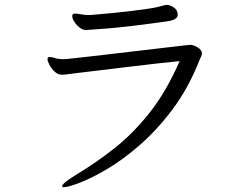

<svg xmlns="http://www.w3.org/2000/svg" viewBox="-20 -729 1040 792"><path d="M352 -667Q360 -668 386 -670Q412 -672 447.5 -675.5Q483 -679 520 -683.5Q557 -688 588 -692.5Q619 -697 634 -701Q656 -707 660 -708Q664 -709 667 -709Q680 -709 696.5 -698.5Q713 -688 713 -668Q713 -647 670 -641Q642 -637 600 -631.5Q558 -626 511.5 -620.5Q465 -615 421.5 -611.5Q378 -608 347 -606Q344 -606 341 -605.5Q338 -605 335 -605Q322 -605 309 -615Q296 -625 287 -638.5Q278 -652 278 -663Q278 -669 283 -672Q285 -673 290 -673Q299 -673 314 -670Q329 -667 345 -667ZM249 -485Q253 -485 283 -488.5Q313 -492 358.5 -497Q404 -502 457.5 -508.5Q511 -515 564 -521Q617 -527 662 -532.5Q707 -538 734.5 -541Q762 -544 764 -544Q779 -544 796 -533Q813 -522 813 -510Q813 -503 809.5 -496Q806 -489 802 -479Q757 -365 692.5 -279Q628 -193 557.5 -131.5Q487 -70 421.5 -31.5Q356 7 308.5 25Q261 43 244 43Q236 43 236 39Q236 28 292 -7Q374 -56 451 -116.5Q528 -177 597 -264Q666 -351 721 -477Q680 -473 622.5 -466.5Q565 -460 503.5 -452.5Q442 -445 387.5 -438.5Q333 -432 296 -427.5Q259 -423 253 -422Q247 -421 242 -421Q237 -421 233 -421Q219 -421 205.5 -433.5Q192 -446 184 -461.5Q176 -477 176 -485Q176 -493 183 -494H185Q193 -494 206.5 -489.5Q220 -485 242 -485Z"/></svg>

Font: QiushuiShotai
Style: Regular
Weight: 600
Designer: Fontworks Inc.
Foundry: Fontworks Inc.
Version: Version 1.250